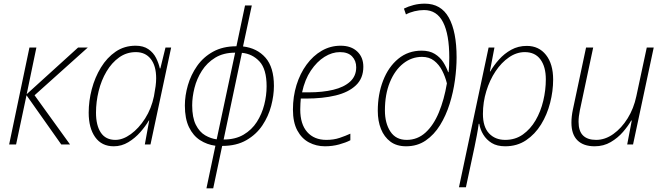

<svg xmlns="http://www.w3.org/2000/svg" viewBox="-20 -790 3622 1050"><path d="M30 0 141 -530H179L126 -275L407 -530H460L169 -269L363 0H315L125 -269L68 0Z M602 10Q536 10 500.5 -40Q465 -90 465 -174Q465 -238 482 -302.5Q499 -367 532 -421Q565 -475 612.5 -507.5Q660 -540 722 -540Q764 -540 791.5 -521Q819 -502 833.5 -473Q848 -444 854 -416H857L885 -530H916L803 0H772L796 -131H794Q776 -100 747.5 -67.5Q719 -35 682 -12.5Q645 10 602 10ZM611 -25Q652 -25 695.5 -56.5Q739 -88 773.5 -142Q808 -196 822 -264Q828 -296 831 -319Q834 -342 834 -362Q834 -430 804.5 -467.5Q775 -505 723 -505Q672 -505 631.5 -476Q591 -447 562.5 -399Q534 -351 519.5 -292Q505 -233 505 -174Q505 -104 531.5 -64.5Q558 -25 611 -25Z M1109 240 1158 7Q1112 1 1074 -23.5Q1036 -48 1013.5 -94.5Q991 -141 991 -213Q991 -267 1007.5 -324Q1024 -381 1058 -429.5Q1092 -478 1145.5 -507.5Q1199 -537 1273 -537L1320 -760H1357L1309 -536Q1386 -527 1432 -474.5Q1478 -422 1478 -320Q1478 -268 1463 -211Q1448 -154 1415 -104.5Q1382 -55 1327.5 -23.5Q1273 8 1195 8L1146 240ZM1165 -28 1266 -502Q1202 -502 1157 -474.5Q1112 -447 1084 -403Q1056 -359 1043.5 -309Q1031 -259 1031 -214Q1031 -147 1051 -107.5Q1071 -68 1102 -50Q1133 -32 1165 -28ZM1203 -27Q1267 -27 1312 -53.5Q1357 -80 1384.5 -123Q1412 -166 1425 -217Q1438 -268 1438 -318Q1438 -412 1399 -454Q1360 -496 1303 -501Z M1757 10Q1710 10 1670 -11Q1630 -32 1606 -76.5Q1582 -121 1582 -191Q1582 -262 1601.5 -325Q1621 -388 1656.5 -436.5Q1692 -485 1739.5 -512.5Q1787 -540 1843 -540Q1900 -540 1933.5 -508.5Q1967 -477 1967 -425Q1967 -362 1926.5 -323.5Q1886 -285 1815.5 -268Q1745 -251 1654 -251H1625Q1624 -240 1623 -224Q1622 -208 1622 -191Q1622 -111 1660 -68Q1698 -25 1765 -25Q1805 -25 1837.5 -36Q1870 -47 1896 -59V-23Q1871 -10 1834.5 0Q1798 10 1757 10ZM1632 -285H1669Q1744 -285 1802.5 -299Q1861 -313 1894.5 -343.5Q1928 -374 1928 -422Q1928 -458 1905.5 -481.5Q1883 -505 1839 -505Q1796 -505 1754.5 -479Q1713 -453 1680 -404Q1647 -355 1632 -285Z M2201 10Q2149 10 2115 -15.5Q2081 -41 2063.5 -84.5Q2046 -128 2046 -184Q2046 -274 2075 -349Q2104 -424 2158 -468.5Q2212 -513 2286 -513Q2329 -513 2358 -495Q2387 -477 2404 -450Q2421 -423 2431 -395H2433Q2435 -408 2436 -429.5Q2437 -451 2437 -475Q2437 -602 2403 -668.5Q2369 -735 2299 -735Q2273 -735 2246.5 -728.5Q2220 -722 2200 -711L2189 -743Q2213 -755 2242 -762.5Q2271 -770 2303 -770Q2392 -770 2434.5 -693.5Q2477 -617 2477 -476Q2477 -418 2468 -352Q2459 -286 2439 -222Q2419 -158 2386.5 -105.5Q2354 -53 2308 -21.5Q2262 10 2201 10ZM2204 -25Q2263 -25 2307 -65Q2351 -105 2380 -175Q2409 -245 2424 -334Q2415 -371 2398 -404Q2381 -437 2354 -458Q2327 -479 2288 -479Q2231 -479 2185 -442.5Q2139 -406 2112 -340Q2085 -274 2085 -186Q2085 -116 2115 -70.5Q2145 -25 2204 -25Z M2490 234 2652 -530H2684L2659 -399H2661Q2680 -432 2709 -464.5Q2738 -497 2776 -518Q2814 -539 2861 -539Q2927 -539 2966 -489.5Q3005 -440 3005 -355Q3005 -292 2988.5 -227.5Q2972 -163 2939 -109.5Q2906 -56 2857 -23Q2808 10 2743 10Q2698 10 2669 -8Q2640 -26 2623 -54Q2606 -82 2601 -113H2598Q2594 -83 2587.5 -49Q2581 -15 2575 14L2528 234ZM2743 -25Q2798 -25 2839.5 -54.5Q2881 -84 2909 -132Q2937 -180 2951 -239Q2965 -298 2965 -356Q2965 -425 2935.5 -465Q2906 -505 2850 -505Q2805 -505 2763.5 -476.5Q2722 -448 2690 -400Q2658 -352 2639.5 -291.5Q2621 -231 2621 -167Q2621 -96 2654.5 -60.5Q2688 -25 2743 -25Z M3232 10Q3171 10 3138 -22.5Q3105 -55 3105 -119Q3105 -136 3107 -154Q3109 -172 3113 -191L3185 -530H3224L3151 -186Q3144 -152 3144 -124Q3144 -73 3168.5 -49Q3193 -25 3240 -25Q3289 -25 3334 -57Q3379 -89 3412.5 -143Q3446 -197 3460 -264L3517 -530H3555L3442 0H3410L3435 -131H3432Q3415 -101 3387 -68.5Q3359 -36 3320 -13Q3281 10 3232 10Z"/></svg>

Font: Noto Sans Disp ExtLt
Style: Italic
Weight: 200
Italic angle: -12°
Designer: Monotype Design Team
Foundry: Monotype Imaging Inc.
Version: Version 2.000;GOOG;noto-source:20170915:90ef993387c0